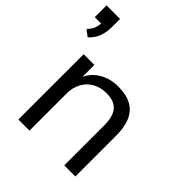

<svg xmlns="http://www.w3.org/2000/svg" viewBox="-219 -886 1015 1015"><g transform="rotate(45 289.0 -378.0)"><path d="M38 -566 2 -593Q24 -615 30.5 -636.5Q37 -658 37 -678L60 -668H-11V-756H90V-693Q90 -657 78.5 -625Q67 -593 38 -566ZM86 0V-488H166V-380H158Q179 -438 227 -467.5Q275 -497 336 -497Q396 -497 435 -476Q474 -455 493 -412Q512 -369 512 -304V0H429V-299Q429 -342 417.5 -371Q406 -400 381.5 -414Q357 -428 317 -428Q273 -428 239.5 -409Q206 -390 187.5 -356Q169 -322 169 -277V0Z"/></g></svg>

Font: Nunito Sans 11pt
Style: Regular
Weight: 400
Version: Version 3.101;gftools[0.9.27]